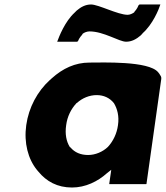

<svg xmlns="http://www.w3.org/2000/svg" viewBox="-20 -814 739 856"><path d="M606 -655 615 -664V-665C661 -705 688 -772 695 -794H602L598 -791C596 -786 591 -774 579 -761V-760L577 -758C571 -754 560 -748 549 -748C506 -748 419 -794 386 -794C361 -794 341 -783 322 -767L313 -758C269 -718 243 -650 235 -628H324L328 -631C330 -636 334 -646 347 -660V-661L348 -663C355 -669 368 -674 379 -674C443 -674 511 -628 542 -628C567 -628 587 -639 606 -655ZM692 -483 685 -492C643 -543 437 -535 379 -535C315 -535 260 -509 211 -465L202 -457C147 -407 108 -335 97 -256C86 -177 105 -105 145 -56L151 -49C187 -5 236 22 301 22C361 22 416 -5 457 -42L476 -57L467 6L468 7H632L633 6L699 -462C700 -471 697 -475 692 -482ZM322 -355H323C347 -377 379 -390 411 -390C442 -390 469 -378 488 -354C503 -329 512 -296 506 -256C501 -219 485 -185 461 -159C438 -137 405 -123 373 -123C340 -123 313 -134 294 -157H293L291 -159C276 -183 269 -216 275 -256C280 -295 297 -328 320 -353ZM607 -656 606 -655ZM321 -766 322 -767ZM685 -488 684 -487Z"/></svg>

Font: Hussar Woodtype
Style: SeBdObl
Weight: 900
Foundry: Cannot Into Space Fonts
Version: Version 1.07